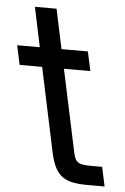

<svg xmlns="http://www.w3.org/2000/svg" viewBox="-78 -709 486 746"><g transform="rotate(5 165.0 -336.0)"><path d="M248 -517.1 264.2 -441.9H161.1L229.5 -121.1Q232.4 -106 237.1 -96.9Q241.7 -87.9 249.8 -83Q257.8 -78.1 270.5 -76.7Q283.2 -75.2 303.2 -75.2H342.3L358.4 0H293.5Q260.3 0 236.1 -4.4Q211.9 -8.8 194.3 -21Q176.8 -33.2 165.3 -55.2Q153.8 -77.1 146 -112.8L76.2 -441.9H-11.7L-27.8 -517.1H60.5L27.8 -671.9H112.3L145 -517.1Z"/></g></svg>

Font: XB Khoramshahr
Style: Oblique
Weight: 400
Italic angle: 12°
Designer: Behnam
Foundry: Irmug
Version: Version 8.005 2009